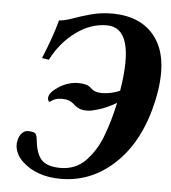

<svg xmlns="http://www.w3.org/2000/svg" viewBox="-50 -704 679 761"><g transform="rotate(5 289.5 -323.0)"><path d="M416 -307.1Q377 -284.7 345.9 -275.4Q314.9 -266.1 300.8 -266.1Q284.2 -266.1 272.7 -270Q261.2 -273.9 254.4 -279.5Q247.6 -285.2 241 -290.8Q234.4 -296.4 223.4 -300.3Q212.4 -304.2 196.8 -304.2Q181.2 -304.2 170.7 -300Q160.2 -295.9 155.3 -292Q150.4 -288.1 147.9 -288.1Q145.5 -288.1 143.1 -294.4Q140.6 -300.8 142.1 -307.1Q146 -327.6 181.6 -349.9Q217.3 -372.1 256.8 -372.1Q274.4 -372.1 285.6 -368.9Q296.9 -365.7 302.5 -361.1Q308.1 -356.4 313.2 -351.8Q318.4 -347.2 327.9 -344Q337.4 -340.8 353 -340.8Q387.7 -340.8 423.8 -356Q465.8 -609.9 349.1 -609.9Q283.2 -609.9 224.4 -565.7Q165.5 -521.5 131.8 -454.1L104 -458Q142.1 -550.8 158.2 -612.8Q179.7 -613.8 211.2 -625.2Q242.7 -636.7 282.2 -647.5Q321.8 -658.2 365.2 -658.2Q488.3 -658.2 544.2 -574.5Q600.1 -490.7 566.9 -333Q532.2 -170.4 438 -79.1Q343.8 12.2 219.2 12.2Q121.6 12.2 64 -43Q46.9 -59.1 38.8 -80.8Q30.8 -102.5 35.2 -122.1Q38.6 -141.1 49.3 -153.1Q60.1 -165 73.2 -165Q95.2 -165 102.5 -159.2Q109.9 -153.3 111.8 -129.9Q117.7 -75.7 140.6 -53.2Q163.6 -30.8 214.8 -30.8Q244.6 -30.8 270 -41.3Q295.4 -51.8 314.7 -72Q334 -92.3 349.6 -116.7Q365.2 -141.1 377.7 -174.3Q390.1 -207.5 398.9 -238.3Q407.7 -269 416 -307.1Z"/></g></svg>

Font: Common Serif
Style: Bold Italic
Weight: 700
Italic angle: -12°
Designer: Philipp H. Poll, Khaled Hosny
Foundry: Stefan Peev, Context Ltd.
Version: Version 1.026